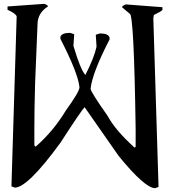

<svg xmlns="http://www.w3.org/2000/svg" viewBox="-20 -987 889 1007"><path d="M19.5 -953.1V-935.5Q60.5 -918 67.4 -901.4L40 -9.8L57.6 -2.9Q125 -2.9 296.9 -238.3Q408.2 -410.2 423.8 -424.8L602.5 -168.9Q740.2 0 793.9 0L811.5 -6.8L784.2 -890.6L787.1 -908.2Q829.1 -928.7 832 -935.5V-949.2L639.6 -963.9Q620.1 -956.1 620.1 -949.2L660.2 -915Q682.6 -915 691.4 -311.5V-217.8L688.5 -213.9H684.6Q585.9 -302.7 543.9 -379.9Q455.1 -505.9 455.1 -521.5Q463.9 -604.5 554.7 -780.3V-790Q547.9 -811.5 506.8 -811.5H502.9L482.4 -804.7L486.3 -742.2Q474.6 -685.5 427.7 -593.8Q402.3 -621.1 365.2 -746.1L369.1 -807.6L348.6 -814.5H344.7Q305.7 -814.5 296.9 -794.9V-783.2Q387.7 -606.4 396.5 -532.2V-528.3Q396.5 -505.9 325.2 -407.2Q259.8 -298.8 167 -217.8L160.2 -224.6V-314.5Q160.2 -412.1 164.1 -550.8Q168.9 -682.6 176.8 -859.4Q176.8 -918 231.4 -953.1Q231.4 -960.9 211.9 -966.8Z"/></svg>

Font: Elementary Gothic 
Style: Regular
Weight: 400
Designer: Bill Roach / W.K. Roach
Version: Version 1.00 April 18, 2012, initial release